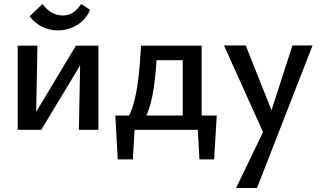

<svg xmlns="http://www.w3.org/2000/svg" viewBox="-20 -645 1589 954"><path d="M372 0 380 -418H469V0ZM68 0V-418H166L158 0ZM132 0V-43L357 -418H410V-373L185 0ZM266 -494Q225 -494 188.5 -512.5Q152 -531 127 -564L191 -625Q216 -592 242 -580Q268 -568 291 -568Q320 -568 342 -582Q364 -596 383 -625L428 -596Q405 -545 361 -519.5Q317 -494 266 -494Z M603 -42Q625 -70 639 -114.5Q653 -159 661.5 -212.5Q670 -266 674 -319.5Q678 -373 681 -418H763Q760 -373 756 -319Q752 -265 744.5 -212Q737 -159 723.5 -114.5Q710 -70 690 -42ZM565 147 553 -71H653L640 147ZM595 0 578 -71H1057L1015 0ZM971 147 959 -71H1057L1044 147ZM888 0V-418H982V0ZM730 -346V-418H931V-346Z M1303 47 1093 -419H1201L1343 -62ZM1433 -419H1533L1257 289H1153L1308 -32Z"/></svg>

Font: Ysabeau Office SemiBold
Style: Regular
Weight: 600
Designer: Christian Thalmann (Catharsis Fonts)
Version: Version 2.001;gftools[0.9.30]; featfreeze: tnum,lnum,ss02